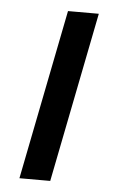

<svg xmlns="http://www.w3.org/2000/svg" viewBox="-44 -563 367 596"><g transform="rotate(5 139.5 -265.0)"><path d="M39 0 144 -530H240L135 0Z"/></g></svg>

Font: MOST Montserrat Medium
Style: Italic
Weight: 500
Italic angle: -11.3°
Designer: Julieta Ulanovsky
Foundry: Julieta Ulanovsky
Version: Version 8.000;March 11, 2024;FontCreator 15.0.0.2926 64-bit